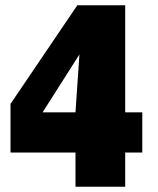

<svg xmlns="http://www.w3.org/2000/svg" viewBox="-20 -710 602 730"><path d="M521 -283V-130H456V0H267V-130H20V-315L274 -690H456V-283ZM267 -283 282 -503 142 -283Z"/></svg>

Font: Decalotype Black
Style: Regular
Weight: 900
Designer: Alfredo Marco Pradil
Foundry: Alfredo Marco Pradil
Version: Version 1.0